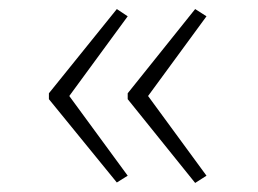

<svg xmlns="http://www.w3.org/2000/svg" viewBox="-20 -481 570 424"><path d="M411 -77 262 -262V-275L411 -461L436 -445L307 -269L436 -93ZM238 -78 88 -262V-275L238 -461L262 -445L133 -269L262 -93Z"/></svg>

Font: Noto Sans Mono Condensed ExtraLight
Style: Regular
Weight: 200
Width: 3
Designer: Monotype Design Team
Foundry: Monotype Imaging Inc.
Version: Version 2.014; ttfautohint (v1.8.4.7-5d5b)